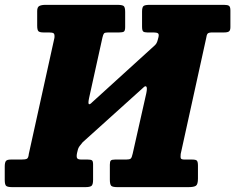

<svg xmlns="http://www.w3.org/2000/svg" viewBox="-54 -770 968 790"><path d="M598 -617Q601 -629.5 595.8 -633Q590.5 -636.5 577.5 -636.5H552Q540 -636.5 535.2 -640.5Q530.5 -644.5 530.5 -660.5V-722Q530.5 -741 537 -745.5Q543.5 -750 560.5 -750H868.5Q882.5 -750 888.2 -746Q894 -742 894 -727V-658.5Q894 -645 888.2 -640.8Q882.5 -636.5 868 -636.5H819.5Q804.5 -636.5 800.2 -631.5Q796 -626.5 794 -611.5L689.5 -136.5Q688 -123 690.2 -118.2Q692.5 -113.5 706 -113.5H737Q752 -113.5 756.2 -108.8Q760.5 -104 760.5 -88.5V-35.5Q760.5 -11.5 752.2 -5.8Q744 0 720.5 0H430Q410 0 404 -5.2Q398 -10.5 398 -31.5V-92.5Q398 -105.5 402 -109.5Q406 -113.5 419 -113.5H465Q479 -113.5 483.8 -117.5Q488.5 -121.5 492 -138L548 -386.5Q552.5 -408.5 548.2 -413.5Q544 -418.5 534.5 -408.5L286 -184.5Q280.5 -178 274 -169.5Q267.5 -161 265.5 -150.5L263 -140.5Q260 -126 263 -119.8Q266 -113.5 281 -113.5H307Q319 -113.5 324 -110.5Q329 -107.5 329 -93.5V-30.5Q329 -10 322.2 -5Q315.5 0 296 0H-2.5Q-22 0 -28.2 -4.8Q-34.5 -9.5 -34.5 -30V-84.5Q-34.5 -100.5 -30 -107Q-25.5 -113.5 -9.5 -113.5H33Q49.5 -113.5 56.2 -116.5Q63 -119.5 64.5 -136.5L170 -614.5Q171.5 -629 166.8 -632.8Q162 -636.5 147.5 -636.5H125Q110 -636.5 104.5 -641.2Q99 -646 99 -664.5V-724.5Q99 -741 108 -745.5Q117 -750 132.5 -750H429.5Q448 -750 454.5 -745.5Q461 -741 461 -721V-659Q461 -644 456 -640.2Q451 -636.5 436.5 -636.5H391Q377.5 -636.5 374 -632.5Q370.5 -628.5 367.5 -615.5L312.5 -366.5Q308 -345 311.5 -341.8Q315 -338.5 325.5 -349.5L583.5 -584Q592 -592 595.5 -607.5Z"/></svg>

Font: Besley* Narrow Heavy
Style: Italic
Weight: 800
Width: 4
Italic angle: -13°
Designer: Owen Earl
Foundry: indestructible type*
Version: Version 3.000; ttfautohint (v1.8.3)